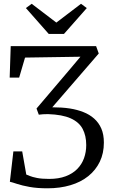

<svg xmlns="http://www.w3.org/2000/svg" viewBox="-20 -986 594 1012"><path d="M230.5 6.5Q175 6.5 135.5 -0.8Q96 -8 70.5 -16.5Q45 -25 32 -28L50.5 -188H97L118.5 -66Q123.5 -64 137 -58.5Q150.5 -53 175.2 -48Q200 -43 239 -43Q289 -43 325.8 -56.8Q362.5 -70.5 386.8 -95Q411 -119.5 422.8 -152Q434.5 -184.5 434.5 -221.5Q434.5 -271 415.5 -306.8Q396.5 -342.5 352.5 -362.2Q308.5 -382 233 -384.5Q219.5 -384.5 207.2 -383.8Q195 -383 184.5 -381.5L172.5 -414L351.5 -624.5L404 -687L112 -682.5L81 -577H31L36.5 -743H486.5L500.5 -704L255.5 -420.5Q280 -420.5 303.5 -419Q327 -417.5 349.5 -414Q387 -408 419.5 -395.2Q452 -382.5 476.2 -361Q500.5 -339.5 514 -308.5Q527.5 -277.5 527.5 -234.5Q527.5 -178 506 -133.5Q484.5 -89 445.2 -57.5Q406 -26 351.2 -9.8Q296.5 6.5 230.5 6.5ZM237 -807 116.5 -943.5 147 -966 277 -867 407 -966 437.5 -943.5 317 -807Z"/></svg>

Font: Merriweather 36pt Light
Style: Regular
Weight: 300
Designer: Eben Sorkin
Foundry: Eben Sorkin
Version: Version 2.100